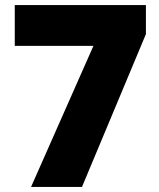

<svg xmlns="http://www.w3.org/2000/svg" viewBox="-20 -734 626 754"><path d="M102 0 347 -554H38V-714H553V-600L302 0Z"/></svg>

Font: Noto Sans Gujarati UI Black
Style: Regular
Weight: 900
Designer: Jelle Bosma - Monotype Design Team, Universal Thirst
Foundry: Monotype Imaging Inc.
Version: Version 2.106; ttfautohint (v1.8.4.7-5d5b)